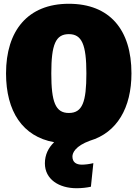

<svg xmlns="http://www.w3.org/2000/svg" viewBox="-20 -739 730 1018"><path d="M457 7C601 -36 677 -168 677 -350C677 -581 562 -719 345 -719C127 -719 12 -576 12 -350C12 -148 100 -15 267 15C237 44 218 81 218 127C218 212 293 259 386 259C413 259 440 256 462 251L475 126C454 131 433 134 414 134C384 134 364 121 364 91C364 71 380 35 457 7ZM345 -558C414 -558 438 -503 438 -350C438 -198 417 -140 345 -140C274 -140 252 -198 252 -350C252 -503 275 -558 345 -558Z"/></svg>

Font: Fira Sans Ultra
Style: Regular
Weight: 950
Designer: Carrois Corporate & Edenspiekermann AG
Foundry: Carrois Corporate GbR & Edenspiekermann AG
Version: Version 4.203;PS 004.203;hotconv 1.0.88;makeotf.lib2.5.64775